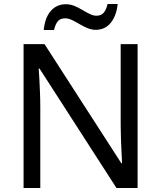

<svg xmlns="http://www.w3.org/2000/svg" viewBox="-20 -933 800 953"><path d="M663 0H558L176 -593H172Q174 -570 175.5 -538.5Q177 -507 178.5 -471.5Q180 -436 180 -399V0H97V-714H201L582 -123H586Q585 -139 583.5 -171Q582 -203 580.5 -241Q579 -279 579 -311V-714H663ZM197 -784Q200 -814 208.5 -837.5Q217 -861 231 -877.5Q245 -894 264 -903Q283 -912 307 -912Q329 -912 349.5 -903.5Q370 -895 389 -883.5Q408 -872 425.5 -863.5Q443 -855 459 -855Q482 -855 494.5 -869.5Q507 -884 514 -913H564Q558 -855 530 -820Q502 -785 455 -785Q434 -785 414 -793.5Q394 -802 374.5 -813.5Q355 -825 337.5 -833.5Q320 -842 303 -842Q279 -842 267 -827.5Q255 -813 248 -784Z"/></svg>

Font: Noto Sans Gurmukhi
Style: Regular
Weight: 400
Designer: Jelle Bosma - Monotype Design Team
Foundry: Monotype Imaging Inc.
Version: Version 2.003